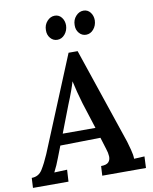

<svg xmlns="http://www.w3.org/2000/svg" viewBox="-113 -1012 867 1086"><g transform="rotate(-10 321.0 -469.0)"><path d="M370 -718 557 -165Q562 -148 570.5 -116.5Q579 -85 579 -63L639 -66L636 0H385L388 -55Q419 -55 431 -68Q443 -81 442 -101.5Q441 -122 433 -145L412 -213L181 -209L155 -142Q149 -125 139.5 -103.5Q130 -82 121 -65L195 -68L191 0H-13L-10 -57Q30 -57 51.5 -91.5Q73 -126 94 -175L318 -718ZM312 -555Q306 -534 294.5 -502Q283 -470 266 -429L206 -273H394L346 -423Q336 -457 327 -491.5Q318 -526 312 -555ZM434 -801Q410 -801 394 -820Q378 -839 379 -866Q379 -896 398 -917Q417 -938 442 -938Q466 -938 481 -919Q496 -900 496 -873Q495 -843 477 -822Q459 -801 434 -801ZM269 -801Q245 -801 229 -820Q213 -839 214 -866Q214 -896 233 -917Q252 -938 277 -938Q301 -938 316 -919Q331 -900 331 -873Q330 -843 312 -822Q294 -801 269 -801Z"/></g></svg>

Font: Lora SemiBold
Style: Italic
Weight: 600
Italic angle: -3°
Designer: Olga Karpushina, Alexei Vanyashin (Cyrillic)
Foundry: Cyreal
Version: Version 3.011; ttfautohint (v1.8.4.7-5d5b)